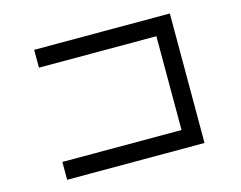

<svg xmlns="http://www.w3.org/2000/svg" viewBox="-93 -841 1185 944"><g transform="rotate(-15 500.0 -368.5)"><path d="M838.9 -39.1H139.6V-129.9H746.1V-607.4H148.4V-698.2H838.9Z"/></g></svg>

Font: MotoyaLCedar
Style: W3 mono
Weight: 400
Version: Version 1.01